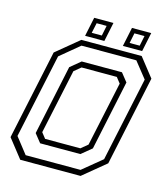

<svg xmlns="http://www.w3.org/2000/svg" viewBox="-121 -926 895 1021"><g transform="rotate(15 326.5 -415.5)"><path d="M86 0 5 -103 110 -597 235 -700H567L648 -597L543 -103L418 0ZM185 -141.5H379L416 -172L492 -528L468 -558.5H274L237 -528L161 -172ZM107.5 -31H409.5L516 -118.5L615 -583L545.5 -670.5H243.5L138 -583L39 -118.5ZM165.5 -112 128.5 -158.5 210 -543 266.5 -589.5H488L525 -543L443.5 -158.5L387 -112ZM456.5 -726 478.5 -831H584.5L562.5 -726ZM248.5 -726 270.5 -831H376.5L354.5 -726ZM278.5 -750.5H334L345.5 -806.5H290.5ZM487 -750.5H542.5L554 -806.5H498.5Z"/></g></svg>

Font: Tourney Light
Style: Italic
Weight: 300
Italic angle: -12°
Version: Version 1.015